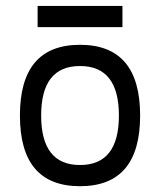

<svg xmlns="http://www.w3.org/2000/svg" viewBox="-20 -643 553 663"><path d="M48.8 -244.1Q48.8 -488.3 256.3 -488.3Q463.9 -488.3 463.9 -244.1Q463.9 0 256.3 0Q48.8 0 48.8 -244.1ZM390.6 -244.1Q390.6 -415 256.3 -415Q122.1 -415 122.1 -244.1Q122.1 -73.2 256.3 -73.2Q390.6 -73.2 390.6 -244.1ZM402.8 -622.6V-549.3H109.9V-622.6Z"/></svg>

Font: Sanitrixie
Style: Regular
Weight: 400
Designer: Jayvee D. Enaguas (Grand Chaos)
Version: Version 1.1 - 6/9/2013